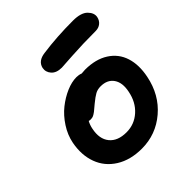

<svg xmlns="http://www.w3.org/2000/svg" viewBox="-201 -883 1037 1037"><g transform="rotate(-45 317.5 -364.0)"><path d="M295.9 -603Q255.4 -603 235.6 -625.2Q215.8 -647.5 221.2 -675.8Q231 -718.3 286.1 -725.1Q394 -740.2 517.1 -740.2Q578.1 -740.2 603.8 -714.6Q629.4 -689 624 -661.1Q619.6 -639.6 603.8 -626.7Q587.9 -613.8 564.9 -613.8Q464.8 -613.8 381.8 -608.4Q298.8 -603 295.9 -603ZM292 12.2Q205.1 12.2 144.3 -25.9Q83.5 -64 59.6 -128.9Q35.6 -193.8 50.8 -273.9Q60.5 -324.2 90.1 -369.6Q119.6 -415 157.7 -445.3Q195.8 -475.6 237.3 -493.4Q278.8 -511.2 314.9 -511.2Q333 -511.2 349.1 -504.9Q366.7 -506.8 376 -506.8Q457 -506.8 510.7 -472.4Q564.5 -438 583.5 -378.4Q602.5 -318.8 586.9 -242.2Q564 -127.4 481.9 -57.6Q399.9 12.2 292 12.2ZM179.2 -252.9Q165.5 -187 197.3 -147.9Q229 -108.9 295.9 -108.9Q356.4 -108.9 401.4 -149.2Q446.3 -189.5 459 -255.9Q471.2 -314 447.3 -348.9Q423.3 -383.8 372.1 -383.8Q348.6 -383.8 330.8 -374Q313 -364.3 283.2 -339.8Q276.9 -335 265.1 -324.7Q253.4 -314.5 249 -311.3Q244.6 -308.1 236.6 -303Q228.5 -297.9 221.7 -296.4Q214.8 -294.9 206.1 -294.9Q200.7 -294.9 194.8 -296.9Q183.6 -276.4 179.2 -252.9Z"/></g></svg>

Font: Shantell Sans Normal
Style: Italic
Weight: 600
Italic angle: -11.31°
Designer: Stephen Nixon, Anya Danilova, Shantell Martin
Foundry: Arrow Type
Version: Version 1.006;[559af2be0]